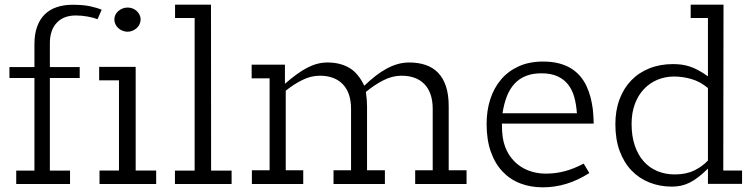

<svg xmlns="http://www.w3.org/2000/svg" viewBox="-20 -780 3203 814"><path d="M393.6 -698.7Q375 -705.6 350.6 -710Q326.2 -714.4 301.3 -714.4Q249.5 -714.4 220.5 -683.3Q191.4 -652.3 191.4 -596.2V-495.6H317.9V-449.2H191.4V-56.6H276.9V0H48.8V-56.6H126V-449.2H20V-495.6H126V-593.3Q126 -635.7 137.5 -667.2Q148.9 -698.7 169.9 -719.2Q190.9 -739.7 220.9 -749.8Q251 -759.8 287.6 -759.8Q333 -759.8 362.3 -753.4Q391.6 -747.1 411.1 -738.8Z M521 -645.5Q509.8 -645.5 499.5 -649.7Q489.3 -653.8 481.4 -660.9Q473.6 -668 469.2 -677.5Q464.8 -687 464.8 -697.8Q464.8 -708 469.2 -717Q473.6 -726.1 481.4 -732.9Q489.3 -739.7 499.3 -743.9Q509.3 -748 521 -748Q532.2 -748 542.2 -744.1Q552.2 -740.2 559.8 -733.2Q567.4 -726.1 571.8 -717Q576.2 -708 576.2 -697.8Q576.2 -687 571.8 -677.5Q567.4 -668 559.6 -660.9Q551.8 -653.8 541.7 -649.7Q531.7 -645.5 521 -645.5ZM555.2 -496.6V-57.1H642.1V0H401.9V-57.1H484.4V-439.5H400.4V-496.6Z M874.5 -760.3 875 -56.6H961.9V0H721.7V-56.6H805.2V-703.6H722.2V-760.3Z M1740.2 0V-58.1H1814.5V-318.4Q1814.5 -386.2 1780 -422.6Q1745.6 -459 1681.6 -459Q1643.6 -459 1605.5 -439.7Q1567.4 -420.4 1531.2 -390.1Q1533.7 -371.6 1534.9 -357.9Q1536.1 -344.2 1536.1 -330.1V-58.1H1611.8V0H1394V-58.1H1468.3V-318.4Q1468.3 -386.2 1433.6 -422.6Q1398.9 -459 1335.4 -459Q1298.8 -459 1262.5 -441.2Q1226.1 -423.3 1191.4 -395.5V-58.1H1265.6V0H1047.9V-58.1H1123V-447.8H1046.9V-505.9H1188V-424.8Q1214.4 -447.8 1237.5 -464.6Q1260.7 -481.4 1282.2 -492.7Q1303.7 -503.9 1325 -509.5Q1346.2 -515.1 1368.2 -515.1Q1421.4 -515.1 1460 -492.9Q1498.5 -470.7 1524.4 -416.5Q1548.3 -439.5 1571.8 -457.8Q1595.2 -476.1 1618.7 -488.8Q1642.1 -501.5 1665.8 -508.3Q1689.5 -515.1 1714.8 -515.1Q1753.4 -515.1 1784.4 -504.6Q1815.4 -494.1 1837.2 -471.7Q1858.9 -449.2 1870.6 -414.1Q1882.3 -378.9 1882.3 -330.1V-58.1H1958V0Z M2107.9 -255.9Q2107.9 -220.7 2111.3 -198.2Q2114.7 -175.8 2121.6 -157.7Q2132.3 -129.4 2149.7 -108.2Q2167 -86.9 2189.7 -72.5Q2212.4 -58.1 2239 -51Q2265.6 -43.9 2294.4 -43.9Q2335.9 -43.9 2374.5 -54.2Q2413.1 -64.5 2454.6 -86.4L2478.5 -46.4Q2430.2 -15.6 2381.3 -0.7Q2332.5 14.2 2280.8 14.2Q2229.5 14.2 2186 -2.4Q2142.6 -19 2110.6 -52.7Q2078.6 -86.4 2060.8 -137Q2043 -187.5 2043 -254.9Q2043 -310.5 2058.3 -358.6Q2073.7 -406.7 2103.8 -442.4Q2133.8 -478 2178.5 -498.5Q2223.1 -519 2282.2 -519Q2319.8 -519 2349.1 -511.5Q2378.4 -503.9 2400.6 -490.2Q2422.9 -476.6 2439 -457.8Q2455.1 -439 2465.8 -416.5Q2476.6 -394 2483.2 -369.1Q2489.7 -344.2 2493.2 -317.9Q2495.1 -302.2 2495.8 -286.9Q2496.6 -271.5 2497.1 -255.9ZM2275.4 -469.2Q2237.8 -469.2 2209.7 -458Q2181.6 -446.8 2161.6 -425.3Q2141.6 -403.8 2129.2 -372.3Q2116.7 -340.8 2110.4 -299.8H2425.8Q2423.3 -337.4 2414.6 -368.7Q2405.8 -399.9 2388.2 -422.1Q2370.6 -444.3 2343 -456.8Q2315.4 -469.2 2275.4 -469.2Z M3126 -57.1V-0.5H2981.4V-65.4Q2960 -43.9 2940.9 -29.3Q2921.9 -14.6 2903.6 -5.6Q2885.3 3.4 2866.9 7.3Q2848.6 11.2 2828.6 11.2Q2777.8 11.2 2733.9 -6.1Q2689.9 -23.4 2657.7 -56.9Q2625.5 -90.3 2607.2 -139.6Q2588.9 -189 2588.9 -253.4Q2588.9 -311.5 2606.4 -358.6Q2624 -405.8 2656 -439Q2688 -472.2 2733.2 -490.2Q2778.3 -508.3 2833.5 -508.3Q2852.1 -508.3 2868.9 -506.1Q2885.7 -503.9 2903.3 -498.3Q2920.9 -492.7 2939.7 -482.7Q2958.5 -472.7 2981.4 -456.5V-703.6H2908.2V-760.3H3047.4L3046.4 -57.1ZM2981.4 -406.7Q2948.7 -434.1 2911.6 -444.8Q2874.5 -455.6 2837.9 -455.6Q2800.3 -455.6 2767.3 -441.9Q2734.4 -428.2 2710 -402.3Q2685.5 -376.5 2671.6 -339.1Q2657.7 -301.8 2657.7 -254.4Q2657.7 -203.1 2671.1 -163.3Q2684.6 -123.5 2708.7 -96.2Q2732.9 -68.8 2766.6 -54.7Q2800.3 -40.5 2840.8 -40.5Q2889.2 -40.5 2923.8 -57.6Q2958.5 -74.7 2981.4 -99.6Z"/></svg>

Font: Twentytwelve Slab Light
Style: TwentytwelveSlab
Weight: 300
Designer: Domenico Catapano
Version: Version 1.00 2012